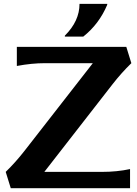

<svg xmlns="http://www.w3.org/2000/svg" viewBox="-20 -982 715 1002"><path d="M36.1 0 9.8 -85Q61.5 -135.3 107.9 -194.8L464.4 -652.3H214.4Q145.5 -652.3 67.9 -637.7V-737.3H639.2L665.5 -652.3Q613.8 -602.1 567.4 -542.5L211.4 -85H512.2Q590.3 -85 658.7 -99.6V0ZM539.6 -961.9V-957Q497.1 -856.4 414.6 -791H318.4V-795.9Q395 -872.1 395 -961.9Z"/></svg>

Font: Classica
Style: Bold
Weight: 700
Designer: Wojciech Kalinowski "wmk69" (wmk69@o2.pl)
Foundry: Wojciech Kalinowski "wmk69" (wmk69@o2.pl)
Version: Version 2.1.1; 2021-05-14